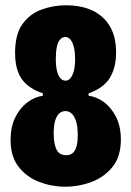

<svg xmlns="http://www.w3.org/2000/svg" viewBox="-20 -693 497 726"><path d="M226 13Q176 13 128.5 -5Q81 -23 50.5 -62Q20 -101 20 -164Q20 -212 37 -247.5Q54 -283 81.5 -304.5Q109 -326 142 -331V-340L226 -365L315 -340V-331Q346 -327 373.5 -306.5Q401 -286 419 -250.5Q437 -215 437 -165Q437 -101 405.5 -62Q374 -23 326 -5Q278 13 226 13ZM230 -106Q237 -106 245 -108.5Q253 -111 259.5 -119Q266 -127 270 -142Q274 -157 274 -182Q274 -215 267.5 -235Q261 -255 250.5 -264Q240 -273 228 -273Q214 -273 204 -264Q194 -255 188.5 -236.5Q183 -218 183 -188Q183 -165 186.5 -149Q190 -133 196 -123.5Q202 -114 211 -110Q220 -106 230 -106ZM228 -388Q238 -388 246 -397Q254 -406 259 -424Q264 -442 264 -470Q264 -492 261 -507.5Q258 -523 253 -533Q248 -543 241.5 -548Q235 -553 227 -553Q215 -553 207 -543.5Q199 -534 195 -516Q191 -498 191 -471Q191 -443 195.5 -424.5Q200 -406 208.5 -397Q217 -388 228 -388ZM226 -294 142 -330V-340Q106 -352 82.5 -372Q59 -392 48 -421.5Q37 -451 37 -493Q37 -563 65 -602Q93 -641 137.5 -657Q182 -673 228 -673Q288 -673 330 -653Q372 -633 395.5 -593.5Q419 -554 419 -494Q419 -438 395.5 -399Q372 -360 315 -340V-330Z"/></svg>

Font: Bricolage Grotesque 48pt Condensed ExtraBold
Style: Regular
Weight: 800
Width: 3
Designer: Mathieu Triay
Foundry: Atelier Triay
Version: Version 1.001;gftools[0.9.33.dev8+g029e19f]